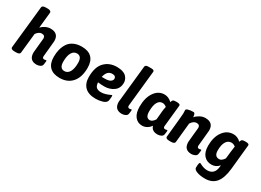

<svg xmlns="http://www.w3.org/2000/svg" viewBox="-27 -1622 3671 2701"><g transform="rotate(30 1809.0 -271.5)"><path d="M186 -754Q214 -754 228.5 -745Q243 -736 243 -723L216 -463Q243 -492 283 -511.5Q323 -531 363 -531Q495 -531 495 -404Q495 -392 482.5 -271Q470 -150 470 -142Q470 -109 500 -109Q508 -109 518 -112Q528 -115 529 -115Q537 -115 537 -104Q537 -85 530 -44Q526 -19 499 -5.5Q472 8 442 8Q321 8 321 -119Q321 -132 332.5 -242.5Q344 -353 344 -359Q344 -409 290 -409Q244 -409 204 -352L170 -30Q167 2 107 2H79Q51 2 36.5 -7Q22 -16 22 -29L95 -722Q98 -754 158 -754Z M872 -531Q979 -531 1034 -475Q1089 -419 1089 -311Q1089 -159 1016 -75.5Q943 8 815 8Q708 8 653 -48Q598 -104 598 -211Q598 -276 612 -330.5Q626 -385 656 -431.5Q686 -478 741.5 -504.5Q797 -531 872 -531ZM860 -414Q807 -414 777.5 -363.5Q748 -313 748 -218Q748 -109 827 -109Q879 -109 908.5 -159.5Q938 -210 938 -304Q938 -414 860 -414Z M1636 -386Q1636 -294 1571 -248.5Q1506 -203 1421 -203Q1366 -203 1317 -210Q1321 -152 1347 -130.5Q1373 -109 1422 -109Q1457 -109 1493 -120Q1529 -131 1551.5 -142Q1574 -153 1577 -153Q1585 -153 1585 -139Q1585 -138 1584 -122Q1583 -106 1581 -87.5Q1579 -69 1577 -62Q1566 -25 1512 -8.5Q1458 8 1403 8Q1284 8 1225.5 -50Q1167 -108 1167 -212Q1167 -375 1244 -453Q1321 -531 1442 -531Q1499 -531 1540 -516Q1581 -501 1600.5 -477Q1620 -453 1628 -431Q1636 -409 1636 -386ZM1324 -302H1372Q1436 -302 1464 -321.5Q1492 -341 1492 -367Q1492 -414 1432 -414Q1349 -414 1324 -302Z M1869 -755Q1916 -755 1916 -728Q1855 -146 1855 -142Q1855 -109 1885 -109Q1893 -109 1903 -112Q1913 -115 1914 -115Q1922 -115 1922 -104Q1922 -85 1915 -44Q1911 -19 1884 -5.5Q1857 8 1827 8Q1706 8 1706 -119L1769 -725Q1773 -755 1821 -755Z M2494 -115Q2502 -115 2502 -104Q2502 -85 2495 -44Q2491 -19 2464 -5.5Q2437 8 2407 8Q2312 8 2292 -68Q2270 -34 2234 -12.5Q2198 9 2156 9Q2082 9 2038 -47.5Q1994 -104 1994 -208Q1994 -352 2056 -441Q2118 -530 2216 -530Q2281 -530 2337 -477Q2346 -507 2356 -515Q2366 -523 2402 -524H2414Q2472 -524 2472 -499L2454 -325Q2435 -151 2435 -141Q2435 -109 2465 -109Q2473 -109 2483 -112Q2493 -115 2494 -115ZM2306 -335Q2307 -342 2310.5 -359Q2314 -376 2316 -386Q2285 -413 2250 -413Q2199 -413 2171.5 -362.5Q2144 -312 2144 -217Q2144 -112 2212 -112Q2253 -112 2290 -170Q2292 -188 2295.5 -226.5Q2299 -265 2301.5 -295Q2304 -325 2306 -335Z M3044 -115Q3052 -115 3052 -104Q3052 -85 3045 -44Q3041 -19 3014 -5.5Q2987 8 2957 8Q2836 8 2836 -119Q2836 -132 2847.5 -242.5Q2859 -353 2859 -359Q2859 -409 2805 -409Q2756 -409 2717 -348L2685 -30Q2682 2 2622 2H2594Q2566 2 2551.5 -7Q2537 -16 2537 -29Q2575 -400 2575 -428Q2575 -441 2574 -459.5Q2573 -478 2573 -484Q2573 -500 2606 -510Q2639 -520 2689 -520Q2720 -520 2722 -453Q2748 -485 2791 -508Q2834 -531 2878 -531Q3010 -531 3010 -404Q3010 -392 2997.5 -271Q2985 -150 2985 -142Q2985 -109 3015 -109Q3023 -109 3033 -112Q3043 -115 3044 -115Z M3533 -525Q3591 -525 3591 -500L3550 -93Q3534 61 3472.5 136.5Q3411 212 3295 212Q3217 212 3163.5 192Q3110 172 3110 141Q3110 54 3130 54Q3133 54 3151 64Q3169 74 3200 84.5Q3231 95 3265 95Q3322 95 3355.5 62Q3389 29 3395 -33L3398 -63Q3348 -4 3276 -4Q3197 -4 3150.5 -58.5Q3104 -113 3104 -213Q3104 -355 3168.5 -443Q3233 -531 3336 -531Q3401 -531 3456 -479Q3465 -508 3475.5 -516Q3486 -524 3521 -525ZM3423 -300Q3432 -376 3435 -388Q3403 -414 3370 -414Q3315 -414 3284.5 -364.5Q3254 -315 3254 -222Q3254 -125 3332 -125Q3373 -125 3410 -183Z"/></g></svg>

Font: Asap
Style: Bold Italic
Weight: 700
Italic angle: -6°
Designer: Pablo Cosgaya
Foundry: Pablo Cosgaya
Version: Version 1.007;PS 001.007;hotconv 1.0.70;makeotf.lib2.5.58329